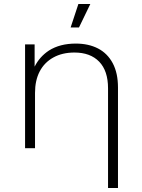

<svg xmlns="http://www.w3.org/2000/svg" viewBox="-20 -745 713 965"><path d="M335 -607 374 -725H434L377 -607ZM361 -526Q425 -526 472.5 -501.5Q520 -477 546.5 -427.5Q573 -378 573 -305V200H523V-301Q523 -389 478.5 -435Q434 -481 354 -481Q293 -481 248 -456Q203 -431 179.5 -386Q156 -341 156 -278V0H106V-522H154V-410Q179 -460 226 -491Q281 -526 361 -526Z"/></svg>

Font: Montserrat Z Light
Style: Regular
Weight: 300
Designer: Julieta Ulanovsky
Foundry: Julieta Ulanovsky
Version: Version 8.000